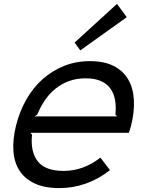

<svg xmlns="http://www.w3.org/2000/svg" viewBox="-20 -953 738 983"><path d="M629 -865 391 -695 362 -735 579 -933ZM651 -310Q648 -299 645.5 -291Q643 -283 640 -273H136L144 -263Q135 -177 173 -127.5Q211 -78 306 -78Q358 -78 405 -95.5Q452 -113 494 -146L543 -82Q486 -37 420.5 -13.5Q355 10 284 10Q207 10 156 -14.5Q105 -39 78.5 -81.5Q52 -124 48.5 -182.5Q45 -241 62 -310Q80 -382 114.5 -443Q149 -504 198 -547.5Q247 -591 308 -615.5Q369 -640 440 -640Q514 -640 562.5 -615Q611 -590 636.5 -546Q662 -502 665.5 -441.5Q669 -381 651 -310ZM579 -357 571 -367Q575 -407 569 -441Q563 -475 545 -500Q527 -525 495.5 -538.5Q464 -552 419 -552Q372 -552 333.5 -538Q295 -524 264 -499Q233 -474 210 -440Q187 -406 171 -367L157 -357Z"/></svg>

Font: TypoPRO Sinkin Sans
Style: 400 Italic
Weight: 400
Italic angle: -112°
Designer: Keith Bates
Foundry: K-Type
Version: Sinkin Sans (version 1.0)  by Keith Bates   •   © 2014   www